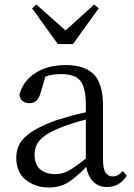

<svg xmlns="http://www.w3.org/2000/svg" viewBox="-20 -816 592 850"><path d="M303 -621H236L122 -779L141 -796L270 -681L397 -796L417 -779ZM360 -114V-287Q329 -279 298.5 -269Q268 -259 248 -251Q200 -232 175 -212.5Q150 -193 141.5 -172.5Q133 -152 133 -132Q133 -87 158.5 -66Q184 -45 225 -45Q256 -45 284 -60.5Q312 -76 360 -114ZM524 -59 541 -38Q523 -11 501.5 0.5Q480 12 454 12Q416 12 392.5 -12Q369 -36 362 -77Q316 -30 280.5 -8Q245 14 196 14Q136 14 94 -20Q52 -54 52 -118Q52 -152 67.5 -180Q83 -208 121 -233Q159 -258 227 -283Q256 -292 291 -302Q326 -312 360 -319V-351Q360 -406 348.5 -435.5Q337 -465 313 -476.5Q289 -488 251 -488Q235 -488 217.5 -486Q200 -484 181 -477L159 -403Q147 -359 110 -359Q91 -359 79.5 -369Q68 -379 66 -397Q82 -458 137 -493Q192 -528 271 -528Q354 -528 395 -487Q436 -446 436 -348V-111Q436 -68 447.5 -51.5Q459 -35 479 -35Q492 -35 502.5 -41Q513 -47 524 -59Z"/></svg>

Font: Shippori Mincho TTF
Style: Regular
Weight: 400
Version: Version 2.100